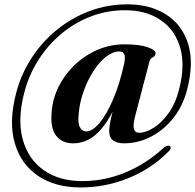

<svg xmlns="http://www.w3.org/2000/svg" viewBox="-20 -714 879 864"><path d="M538.5 -69Q468.5 -69 471.5 -129Q472.5 -155 486.5 -211.5Q451.5 -142.5 408 -105.8Q364.5 -69 308.5 -69Q259 -69 232.2 -104Q205.5 -139 212.5 -211Q217 -269.5 243.8 -323.8Q270.5 -378 315.2 -421Q360 -464 417.5 -489.2Q475 -514.5 541 -514.5Q608 -514.5 644.8 -501.5Q681.5 -488.5 680 -474Q679 -461 667.8 -456.2Q656.5 -451.5 653 -439L589.5 -196.5Q577.5 -151 582.5 -133.8Q587.5 -116.5 606.5 -116.5Q634.5 -116.5 670 -138Q705.5 -159.5 737.2 -202.8Q769 -246 785.5 -310Q814.5 -421.5 790.2 -501.8Q766 -582 701 -625Q636 -668 543 -668Q462.5 -668 389.5 -640.2Q316.5 -612.5 256 -562Q195.5 -511.5 152.2 -443.2Q109 -375 88.5 -294.5Q58 -176 82.2 -87Q106.5 2 176.2 51.5Q246 101 351.5 101Q449.5 101 544.2 62Q639 23 717.5 -50Q725.5 -56 733.8 -58Q742 -60 746 -55Q750 -50.5 746.8 -43.2Q743.5 -36 735.5 -29.5Q662 45 558.8 87.2Q455.5 129.5 342.5 129.5Q229.5 129.5 152.2 78Q75 26.5 46.8 -68.8Q18.5 -164 52.5 -294.5Q74.5 -379.5 121.8 -452.5Q169 -525.5 235.8 -579.8Q302.5 -634 383.2 -664.2Q464 -694.5 553 -694.5Q655 -694.5 727 -649Q799 -603.5 826.2 -517.8Q853.5 -432 822 -310.5Q802.5 -235.5 759 -181.5Q715.5 -127.5 658 -98.2Q600.5 -69 538.5 -69ZM334.5 -206Q329 -160.5 339.5 -141.5Q350 -122.5 368 -122.5Q396 -122.5 428 -160.8Q460 -199 489.5 -268Q519 -337 539 -429Q550.5 -482.5 518 -482.5Q487 -482.5 456.2 -458Q425.5 -433.5 399.8 -393Q374 -352.5 356.5 -303.8Q339 -255 334.5 -206Z"/></svg>

Font: Fraunces 72pt SemiBold
Style: Italic
Weight: 600
Italic angle: -16°
Version: Version 1.000;[b76b70a41]